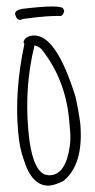

<svg xmlns="http://www.w3.org/2000/svg" viewBox="-65 -1031 545 1096"><g transform="rotate(-5 207.0 -483.0)"><path d="M153.3 -834Q284.2 -834 364.3 -467.8Q375 -391.6 378.9 -311.5Q378.9 -74.2 252.9 8.8Q203.1 27.3 175.8 27.3Q72.3 27.3 38.1 -138.7Q21.5 -202.1 21.5 -286.1V-301.8Q21.5 -529.3 99.6 -787.1V-796.9L95.7 -799.8Q106.4 -834 153.3 -834ZM157.2 -776.4Q80.1 -551.8 80.1 -301.8V-293Q80.1 -77.1 151.4 -38.1L175.8 -31.2H185.5Q271.5 -31.2 307.6 -185.5Q317.4 -224.6 317.4 -276.4V-333Q317.4 -569.3 194.3 -753.9Q170.9 -776.4 157.2 -776.4ZM105.5 -991.2Q339.8 -999 339.8 -968.8L343.8 -959Q335.9 -931.6 318.4 -931.6Q255.9 -940.4 108.4 -933.6L89.8 -929.7Q68.4 -929.7 62.5 -963.9Q62.5 -987.3 105.5 -991.2Z"/></g></svg>

Font: Sue Ellen Francisco 
Style: Regular
Weight: 400
Designer: Kimberly Geswein
Foundry: Kimberly Geswein
Version: Version 1.002 2007